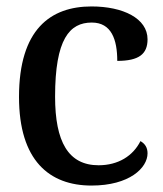

<svg xmlns="http://www.w3.org/2000/svg" viewBox="-20 -566 506 596"><path d="M264 10C382 10 438 -45 438 -90C438 -108 430 -120 416 -128C393 -82 347 -53 286 -53C192 -53 151 -126 151 -266C151 -445 196 -496 265 -496C326 -496 344 -443 344 -377C411 -377 438 -398 438 -444C438 -509 362 -546 264 -546C137 -546 39 -475 39 -265C39 -68 133 10 264 10Z"/></svg>

Font: Noto Serif SemiCondensed Medium
Style: Regular
Weight: 500
Width: 4
Designer: Monotype Design Team
Foundry: Monotype Imaging Inc.
Version: Version 2.014